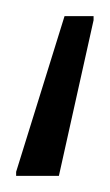

<svg xmlns="http://www.w3.org/2000/svg" viewBox="-20 -28 136 238"><path d="M0 190V185L60 -8H96V-3L53 190Z"/></svg>

Font: Saira Condensed Light
Style: Regular
Weight: 300
Width: 3
Designer: Hector Gatti with collaboration of the Omnibus-Type team
Foundry: Omnibus-Type
Version: Version 1.101